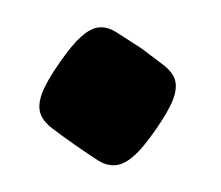

<svg xmlns="http://www.w3.org/2000/svg" viewBox="-43 -509 411 357"><g transform="rotate(-10 162.5 -331.0)"><path d="M80.1 -408.2Q109.4 -437.5 127 -448.2Q146 -460 160.2 -460Q177.7 -460 193.8 -445.3Q210.4 -430.2 233.9 -408.2Q251.5 -389.6 269 -370.6Q283.7 -354.5 285.6 -339.4Q287.6 -324.2 275.9 -304.2Q263.7 -283.7 233.9 -253.9Q204.6 -224.6 187 -213.9Q168 -202.1 152.8 -202.1Q134.8 -202.1 119.1 -216.3Q103 -231 80.1 -253.9Q58.6 -275.4 44.9 -290.5Q30.3 -306.6 28.3 -321.8Q26.4 -337.9 38.1 -357.9Q50.3 -378.4 80.1 -408.2Z"/></g></svg>

Font: SimahzazaarabicW05-Bold
Style: Regular
Weight: 700
Designer: Ahmed zaza
Foundry: Ahmed zaza
Version: Version 1.001